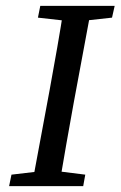

<svg xmlns="http://www.w3.org/2000/svg" viewBox="-20 -633 410 653"><path d="M11 0 19 -39 138 -53H158L270 -39L263 0ZM88 0 149 -328Q162 -399 174.5 -470.5Q187 -542 198 -613H292L231 -285Q218 -214 205.5 -142.5Q193 -71 181 0ZM109 -573 117 -613H370L361 -573L243 -560H225Z"/></svg>

Font: Lisu Bosa Medium
Style: Italic
Weight: 500
Italic angle: -19°
Designer: David Morse, Annie Olsen, Victor Gaultney, Frank Grießhammer (Latin)
Foundry: SIL International
Version: Version 2.000